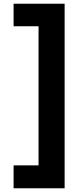

<svg xmlns="http://www.w3.org/2000/svg" viewBox="-20 -831 434 1031"><path d="M327 180H53V57H187V-690H53V-811H327Z"/></svg>

Font: DM Sans 16pt Black
Style: Regular
Weight: 900
Version: Version 4.004;gftools[0.9.30]